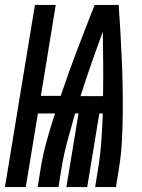

<svg xmlns="http://www.w3.org/2000/svg" viewBox="-52 -755 572 775"><path d="M-32 0 89 -735H173L113 -368H193Q224 -460 259 -552Q294 -644 330 -735H427Q431 -681 434 -626Q437 -571 439.5 -516.5Q442 -462 443 -407Q444 -352 443.5 -296.5Q443 -241 440 -185Q437 -129 428 -74L416 0H332L344 -74Q353 -130 357 -185.5Q361 -241 363 -297H349L300 0H216L265 -297H251Q235 -241 220 -185.5Q205 -130 196 -74L184 0H100L112 -74Q121 -130 136.5 -186Q152 -242 170 -297H101L52 0ZM273 -367H364Q365 -433 364.5 -497.5Q364 -562 363 -627Q339 -562 316.5 -497.5Q294 -433 273 -367Z"/></svg>

Font: Iosevka Term Curly Extrabold
Style: Italic
Weight: 800
Italic angle: -9°
Designer: Belleve Invis
Foundry: Belleve Invis
Version: Version 32.3.0